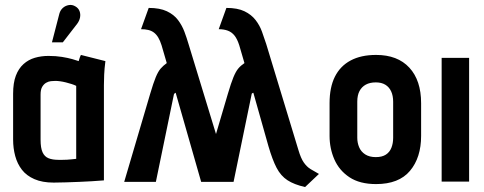

<svg xmlns="http://www.w3.org/2000/svg" viewBox="-20 -734 1956 776"><path d="M406 -487 307 -512Q303 -504 300.5 -495.5Q298 -487 298 -487Q290 -490 272.5 -495Q255 -500 230.5 -504Q206 -508 176 -508Q147 -508 121 -500.5Q95 -493 75 -475Q55 -457 44 -428Q33 -399 33 -355V-170Q33 -135 41.5 -103.5Q50 -72 68.5 -48Q87 -24 119 -10Q151 4 197 4Q220 4 247 3Q274 2 301.5 1Q329 0 351 -1.5Q373 -3 386.5 -4Q400 -5 400 -5V-390Q400 -407 401 -431.5Q402 -456 406 -487ZM144 -169V-352Q144 -372 150.5 -383Q157 -394 166.5 -399.5Q176 -405 186 -406Q196 -407 204 -407Q212 -407 223 -405.5Q234 -404 246 -401Q258 -398 269 -394.5Q280 -391 288 -387V-92Q278 -91 269 -90Q260 -89 251 -88.5Q242 -88 233 -88Q224 -88 216 -88Q192 -88 176 -94.5Q160 -101 152 -118.5Q144 -136 144 -169ZM292 -638Q301 -650 303.5 -663.5Q306 -677 301.5 -689Q297 -701 285 -708Q272 -716 258 -713.5Q244 -711 234 -702Q224 -693 220 -679L190 -563H234Z M912 1 742 -556Q735 -580 725.5 -605.5Q716 -631 699.5 -653Q683 -675 654.5 -688.5Q626 -702 581 -702L550 -616Q566 -616 579 -613Q592 -610 602 -602.5Q612 -595 619.5 -582.5Q627 -570 633 -551L654 -479Q640 -469 629.5 -457Q619 -445 609.5 -422Q600 -399 587 -355L482 1H610L683 -353Q684 -355 685.5 -356.5Q687 -358 688.5 -358.5Q690 -359 690 -359L793 1ZM1186 -128 1056 -556Q1048 -580 1039 -605.5Q1030 -631 1013 -653Q996 -675 968 -688.5Q940 -702 895 -702L864 -616Q885 -616 901 -610Q917 -604 928 -590Q939 -576 947 -551L968 -479Q953 -469 943 -457Q933 -445 923.5 -422Q914 -399 901 -355L796 1H924L997 -353Q997 -355 998.5 -356.5Q1000 -358 1002 -358.5Q1004 -359 1004 -359L1065 -143Q1081 -88 1098 -55.5Q1115 -23 1142 -5.5Q1169 12 1213 22L1269 -31Q1249 -42 1234.5 -51Q1220 -60 1208 -77Q1196 -94 1186 -128Z M1682 -185V-317Q1682 -409 1634.5 -460.5Q1587 -512 1500 -512Q1439 -512 1397 -489.5Q1355 -467 1333.5 -424Q1312 -381 1312 -317V-185Q1312 -134 1331.5 -89.5Q1351 -45 1392.5 -17.5Q1434 10 1500 10Q1592 10 1637 -43.5Q1682 -97 1682 -185ZM1569 -323V-177Q1569 -155 1562 -137Q1555 -119 1539.5 -109Q1524 -99 1499 -99Q1473 -99 1456 -110Q1439 -121 1431.5 -139Q1424 -157 1424 -177V-323Q1424 -349 1433 -366Q1442 -383 1458.5 -392Q1475 -401 1499 -401Q1522 -401 1537.5 -391.5Q1553 -382 1561 -364.5Q1569 -347 1569 -323Z M1765 0H1876V-500H1765Z"/></svg>

Font: Advent Pro
Style: Bold
Weight: 700
Designer: VivaRado, Andreas Kalpakidis
Foundry: VivaRado, Andreas Kalpakidis
Version: Version 3.000